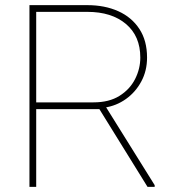

<svg xmlns="http://www.w3.org/2000/svg" viewBox="-20 -731 694 751"><path d="M321.8 -710.9Q389.6 -710.9 442.4 -687.3Q495.1 -663.6 525.1 -617.9Q555.2 -572.3 555.2 -505.9Q555.2 -454.1 532.7 -412.4Q510.3 -370.6 472.7 -343.8Q435.1 -316.9 388.7 -310.1L373.5 -304.2H101.6V-330.6H345.7Q406.7 -330.6 447.3 -356Q487.8 -381.3 508.3 -421.6Q528.8 -461.9 528.8 -505.9Q528.8 -589.8 472.7 -637.2Q416.5 -684.6 321.8 -684.6H121.6V0H95.2V-710.9ZM362.3 -314.5H393.1L585 -6.8V0H557.1Z"/></svg>

Font: Heebo Thin
Style: Regular
Weight: 250
Designer: Oded Ezer
Foundry: Ezer Type House
Version: Version 3.100